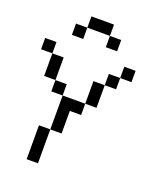

<svg xmlns="http://www.w3.org/2000/svg" viewBox="-176 -1114 1044 1228"><g transform="rotate(20 346.0 -500.0)"><path d="M384.6 -923.1H461.5V-846.2H384.6ZM230.8 -923.1V-1000H384.6V-923.1ZM153.8 -923.1H230.8V-846.2H153.8ZM153.8 0V-230.8H230.8V0ZM230.8 -230.8V-461.5H384.6V-384.6H307.7V-230.8ZM153.8 -461.5V-538.5H230.8V-461.5ZM384.6 -461.5V-615.4H461.5V-461.5ZM76.9 -538.5V-692.3H153.8V-538.5ZM461.5 -615.4V-692.3H538.5V-615.4ZM0 -692.3V-769.2H76.9V-692.3ZM538.5 -692.3V-769.2H615.4V-692.3Z"/></g></svg>

Font: Mintsoda - Lime Green 13x16
Style: Regular
Weight: 400
Designer: Mintsoda-15
Version: Version 1.0